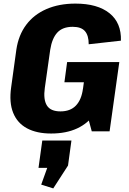

<svg xmlns="http://www.w3.org/2000/svg" viewBox="-20 -731 718 1067"><path d="M264 11Q184 11 130 -18Q76 -47 53 -104.5Q30 -162 42 -246L71 -456Q83 -536 125.5 -593Q168 -650 238 -680.5Q308 -711 399 -711Q522 -711 588.5 -657.5Q655 -604 652 -505L473 -485Q473 -534 452 -558Q431 -582 384 -582Q328 -582 298.5 -550Q269 -518 259 -454L229 -242Q220 -178 240.5 -145Q261 -112 316 -112Q371 -112 402 -144.5Q433 -177 441 -238L554 -227Q543 -153 506.5 -99.5Q470 -46 409 -17.5Q348 11 264 11ZM436 -200 456 -346 505 -274H338L353 -386H643L589 -1H490ZM377 50 358 189 276 316 209 295 277 106 339 202H194L215 50Z"/></svg>

Font: Pathway Extreme SemiCondensed ExtraBold
Style: Italic
Weight: 800
Width: 4
Italic angle: -8°
Version: Version 1.001;gftools[0.9.26]